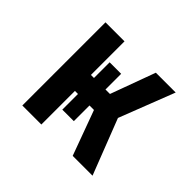

<svg xmlns="http://www.w3.org/2000/svg" viewBox="-124 -684 849 849"><g transform="rotate(45 300.0 -260.0)"><path d="M100 0V-520H219V-310H238V-408H310V-310H338L415 -520H539L438 -260L539 0H415L338 -210H310V-112H238V-210H219V0Z"/></g></svg>

Font: Iosevka Custom Extended
Style: Bold
Weight: 700
Width: 7
Monospace: yes
Designer: Belleve Invis
Foundry: Belleve Invis
Version: Version 11.2.4; ttfautohint (v1.8.4)